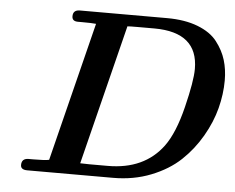

<svg xmlns="http://www.w3.org/2000/svg" viewBox="-50 -745 984 804"><g transform="rotate(5 442.0 -343.0)"><path d="M64.9 -20Q64.9 -47.9 94.2 -47.9H113.8Q162.6 -47.9 180.2 -51.8L326.2 -636.2Q307.1 -638.2 267.1 -638.2H250Q225.1 -638.2 225.1 -659.2Q225.1 -686 253.9 -686H620.1Q695.3 -686 749.8 -665Q804.2 -644 832 -607.9Q859.9 -571.8 871.8 -532.5Q883.8 -493.2 883.8 -446.8Q883.8 -389.6 868.4 -329.8Q853 -270 818.6 -210.4Q784.2 -150.9 735.1 -104.5Q686 -58.1 613 -29.1Q540 0 453.1 0H92.8Q64.9 0 64.9 -20ZM311 -48.8Q324.2 -47.9 349.1 -47.9H426.8Q579.6 -47.9 658.2 -153.8Q700.2 -210.9 727.5 -322Q754.9 -433.1 754.9 -483.9Q754.9 -637.7 571.8 -638.2H503.9Q465.8 -638.2 458 -637.2Z"/></g></svg>

Font: CMU Serif
Style: BoldItalic
Weight: 700
Italic angle: -14.04°
Version: Version 0.7.0